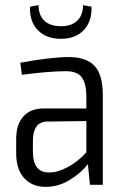

<svg xmlns="http://www.w3.org/2000/svg" viewBox="-20 -719 481 747"><path d="M217 -568Q159 -568 126.5 -602.5Q94 -637 97 -693L130 -699Q130 -660 152.5 -638.5Q175 -617 217 -617Q258 -617 280.5 -638.5Q303 -660 303 -699L336 -693Q338 -636 306 -602Q274 -568 217 -568ZM248 -497Q315 -497 347.5 -463Q380 -429 380 -348V0H330L322 -80Q294 -45 250.5 -18.5Q207 8 158 8Q105 8 74 -26Q43 -60 43 -123V-179Q43 -235 71 -266Q99 -297 149 -297H316V-348Q315 -396 297.5 -419Q280 -442 236 -442Q172 -442 65 -428L59 -475Q180 -497 248 -497ZM170 -48Q202 -47 242 -68Q282 -89 316 -126V-248L161 -246Q108 -243 108 -171V-129Q108 -48 170 -48Z"/></svg>

Font: exo2condensed_l
Style: Regular
Weight: 300
Width: 3
Designer: Natanael Gama
Version: Version 1.001;PS 001.001;hotconv 1.0.70;makeotf.lib2.5.58329